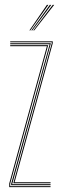

<svg xmlns="http://www.w3.org/2000/svg" viewBox="-20 -770 252 790"><path d="M34.8 -16 193 -592.2V-596H22V-600H197V-591.8L40 -20H188V-16ZM18 0V-15L173 -580H22V-584H178.2L22 -14.5V-4H188V0ZM26 -8V-14L184 -587V-588H22V-592H189V-591L30 -12H188V-8ZM101 -645 173 -750H179L105 -645ZM117 -645 197 -750H203L121 -645ZM109 -645 185 -750H191L113 -645Z"/></svg>

Font: Big Shoulders Inline Thin
Style: Regular
Weight: 100
Designer: Patric King
Foundry: XO Type Co
Version: Version 2.002